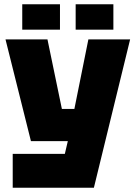

<svg xmlns="http://www.w3.org/2000/svg" viewBox="-20 -746 640 906"><path d="M40 140V-20H286L300 -80H126L6 -560H204L272 -232H331L397 -560H594L423 140ZM85 -606V-726H263V-606ZM337 -606V-726H515V-606Z"/></svg>

Font: Tektur ExtraBold
Style: Regular
Weight: 800
Designer: Adam Jagosz
Foundry: Adam Jagosz
Version: Version 1.005;gftools[0.9.30]